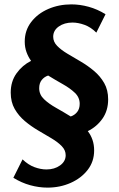

<svg xmlns="http://www.w3.org/2000/svg" viewBox="-20 -763 543 877"><path d="M29 -340Q29 -391 55.5 -428Q82 -465 122 -485Q109 -503 101 -525Q93 -547 93 -573Q93 -624 122.5 -662.5Q152 -701 200.5 -722Q249 -743 306 -743Q345 -743 385 -732Q425 -721 462 -698L420 -614Q395 -639 366 -649.5Q337 -660 311 -660Q274 -660 248.5 -642Q223 -624 223 -595Q223 -572 241 -553.5Q259 -535 287.5 -518Q316 -501 348.5 -482Q381 -463 409.5 -439Q438 -415 456 -383.5Q474 -352 474 -309Q474 -258 448 -221Q422 -184 381 -164Q395 -146 402.5 -124Q410 -102 410 -76Q410 -25 380.5 13Q351 51 302.5 72.5Q254 94 197 94Q158 94 118 83Q78 72 41 49L83 -35Q109 -10 137.5 0.5Q166 11 192 11Q229 11 254.5 -7.5Q280 -26 280 -54Q280 -77 262 -95.5Q244 -114 215.5 -131Q187 -148 154.5 -167Q122 -186 93.5 -210Q65 -234 47 -265.5Q29 -297 29 -340ZM159 -360Q159 -331 181 -310Q203 -289 236 -270.5Q269 -252 303 -231Q321 -237 332.5 -251.5Q344 -266 344 -289Q344 -318 322 -339Q300 -360 267 -378.5Q234 -397 200 -418Q182 -412 170.5 -397.5Q159 -383 159 -360Z"/></svg>

Font: Rosario Light
Style: Bold
Weight: 700
Version: Version 1.101; ttfautohint (v1.8.1.43-b0c9)